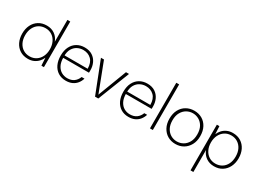

<svg xmlns="http://www.w3.org/2000/svg" viewBox="-27 -1562 3566 2625"><g transform="rotate(30 1756.0 -250.0)"><path d="M287 12Q213 12 159.5 -22Q106 -56 77 -115.5Q48 -175 48 -251Q48 -327 77 -386Q106 -445 160 -479Q214 -513 288 -513Q361 -513 413.5 -476Q466 -439 490 -375V-720H535V0H495L488 -122Q473 -85 444.5 -54.5Q416 -24 376.5 -6Q337 12 287 12ZM289 -29Q347 -29 391 -57.5Q435 -86 459.5 -136Q484 -186 484 -251Q484 -316 459.5 -366.5Q435 -417 391 -445Q347 -473 290 -473Q233 -473 189 -446Q145 -419 119.5 -369Q94 -319 94 -251Q94 -183 119.5 -133Q145 -83 189 -56Q233 -29 289 -29Z M884 12Q814 12 762 -21Q710 -54 682 -113.5Q654 -173 654 -254Q654 -335 683.5 -393Q713 -451 765.5 -482Q818 -513 886 -513Q960 -513 1009 -480.5Q1058 -448 1082.5 -395.5Q1107 -343 1107 -281Q1107 -272 1107 -263Q1107 -254 1106 -242H686V-280H1064Q1063 -376 1013 -424.5Q963 -473 885 -473Q837 -473 794.5 -451Q752 -429 725.5 -384Q699 -339 699 -268V-250Q699 -174 725 -124.5Q751 -75 793 -51.5Q835 -28 884 -28Q947 -28 988 -58Q1029 -88 1049 -141H1094Q1081 -97 1053 -62Q1025 -27 983 -7.5Q941 12 884 12Z M1342 0 1146 -501H1194L1368 -47L1541 -501H1589L1393 0Z M1873 12Q1803 12 1751 -21Q1699 -54 1671 -113.5Q1643 -173 1643 -254Q1643 -335 1672.5 -393Q1702 -451 1754.5 -482Q1807 -513 1875 -513Q1949 -513 1998 -480.5Q2047 -448 2071.5 -395.5Q2096 -343 2096 -281Q2096 -272 2096 -263Q2096 -254 2095 -242H1675V-280H2053Q2052 -376 2002 -424.5Q1952 -473 1874 -473Q1826 -473 1783.5 -451Q1741 -429 1714.5 -384Q1688 -339 1688 -268V-250Q1688 -174 1714 -124.5Q1740 -75 1782 -51.5Q1824 -28 1873 -28Q1936 -28 1977 -58Q2018 -88 2038 -141H2083Q2070 -97 2042 -62Q2014 -27 1972 -7.5Q1930 12 1873 12Z M2209 0V-720H2254V0Z M2614 12Q2545 12 2490.5 -20Q2436 -52 2404.5 -111Q2373 -170 2373 -250Q2373 -332 2405 -391Q2437 -450 2492.5 -481.5Q2548 -513 2616 -513Q2686 -513 2740.5 -481.5Q2795 -450 2826.5 -391Q2858 -332 2858 -250Q2858 -170 2825.5 -111Q2793 -52 2738.5 -20Q2684 12 2614 12ZM2614 -28Q2666 -28 2710.5 -53Q2755 -78 2783 -127.5Q2811 -177 2811 -251Q2811 -325 2783.5 -374Q2756 -423 2711.5 -448Q2667 -473 2616 -473Q2565 -473 2520.5 -448Q2476 -423 2448 -373.5Q2420 -324 2420 -251Q2420 -177 2447.5 -127.5Q2475 -78 2519 -53Q2563 -28 2614 -28Z M2976 220V-501H3016L3022 -377Q3037 -414 3065 -445Q3093 -476 3133.5 -494.5Q3174 -513 3224 -513Q3299 -513 3352.5 -479Q3406 -445 3435 -386Q3464 -327 3464 -250Q3464 -175 3434.5 -115.5Q3405 -56 3351.5 -22Q3298 12 3224 12Q3152 12 3098.5 -25Q3045 -62 3021 -127V220ZM3222 -29Q3279 -29 3323 -56Q3367 -83 3392 -133Q3417 -183 3417 -251Q3417 -319 3392 -368.5Q3367 -418 3323 -445.5Q3279 -473 3222 -473Q3165 -473 3121 -444.5Q3077 -416 3052 -366Q3027 -316 3027 -251Q3027 -185 3052 -135Q3077 -85 3121 -57Q3165 -29 3222 -29Z"/></g></svg>

Font: DM Sans 17pt ExtraLight
Style: Regular
Weight: 250
Version: Version 4.004;gftools[0.9.30]